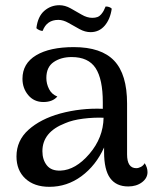

<svg xmlns="http://www.w3.org/2000/svg" viewBox="-20 -703 593 734"><path d="M143.1 -585Q138.2 -584.5 130.9 -587.6Q123.5 -590.8 119.1 -595.2Q124.5 -640.1 149.4 -661.6Q174.3 -683.1 207 -683.1Q228.5 -683.1 250 -671.1Q271.5 -659.2 292.2 -647Q313 -634.8 333 -634.8Q344.2 -634.8 352.5 -637.9Q360.8 -641.1 366.7 -648.2Q372.6 -655.3 376 -661.4Q379.4 -667.5 383.8 -678.2Q398.9 -678.2 407.2 -669.9Q401.4 -629.4 380.1 -604.7Q358.9 -580.1 326.2 -580.1Q305.2 -580.1 283.9 -591.8Q262.7 -603.5 242.2 -615.2Q221.7 -627 203.1 -627Q158.7 -627 143.1 -585ZM533.2 -79.1Q543.9 -62.5 543.9 -44.9Q543.9 -22 522.7 -6.1Q501.5 9.8 470.2 9.8Q424.3 9.8 401.1 -22Q377.9 -53.7 377.9 -122.1V-139.2Q346.7 -70.3 291.5 -29.5Q236.3 11.2 168.9 11.2Q110.8 11.2 76.9 -20.3Q43 -51.8 43 -105Q43 -165.5 88.9 -206.8Q134.8 -248 210 -269Q289.6 -290.5 373 -287.1V-312Q373 -400.4 345.5 -442.6Q317.9 -484.9 253.9 -484.9Q213.4 -484.9 185.3 -465.8Q157.2 -446.8 157.2 -404.8Q157.2 -382.8 167.5 -362.5Q177.7 -342.3 199.2 -334Q181.2 -313 146 -313Q109.9 -313 87.9 -339.4Q65.9 -365.7 65.9 -401.9Q65.9 -460.4 118.2 -491.7Q170.4 -522.9 262.2 -522.9Q367.2 -522.9 416.5 -470.9Q465.8 -418.9 465.8 -307.1V-112.8Q465.8 -60.1 501 -60.1Q509.3 -60.1 518.6 -64.9Q527.8 -69.8 533.2 -79.1ZM211.9 -50.8Q269 -53.2 321.8 -114.7Q374.5 -176.3 376 -252.9Q338.4 -254.4 297.6 -249.3Q256.8 -244.1 229 -231.9Q142.1 -198.2 142.1 -125Q142.1 -92.3 159.2 -70.8Q176.3 -49.3 211.9 -50.8Z"/></svg>

Font: Arima Madurai Medium
Style: Regular
Weight: 500
Designer: Joana Correia and Natanael Gama
Foundry: NDISCOVER
Version: Version 1.019;PS 001.019;hotconv 1.0.88;makeotf.lib2.5.64775